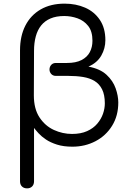

<svg xmlns="http://www.w3.org/2000/svg" viewBox="-20 -801 731 1055"><path d="M129 234Q111 234 100.5 223.5Q90 213 90 195V-524Q90 -603 119.5 -660.5Q149 -718 204 -749.5Q259 -781 335 -781Q397 -781 447.5 -759Q498 -737 528.5 -692Q559 -647 559 -580Q559 -535 536.5 -495.5Q514 -456 466 -435Q530 -423 565.5 -390Q601 -357 615.5 -315.5Q630 -274 630 -238Q630 -165 596 -110Q562 -55 504.5 -25Q447 5 378 5Q329 5 293 -6.5Q257 -18 232.5 -34.5Q208 -51 192 -68.5Q176 -86 167 -98V195Q167 213 156.5 223.5Q146 234 129 234ZM376 -65Q424 -65 458.5 -80.5Q493 -96 514.5 -121.5Q536 -147 546 -176Q556 -205 556 -233Q556 -280 541 -310Q526 -340 499.5 -356Q473 -372 436.5 -378Q400 -384 356 -384H287Q271 -384 261.5 -394.5Q252 -405 252 -419Q252 -434 261.5 -444.5Q271 -455 287 -455H348Q397 -455 428 -471Q459 -487 473.5 -514.5Q488 -542 488 -577Q488 -629 464.5 -658.5Q441 -688 405.5 -700.5Q370 -713 333 -713Q289 -713 257.5 -699.5Q226 -686 206 -661Q186 -636 176.5 -600.5Q167 -565 167 -522L166 -277Q166 -203 197 -156Q228 -109 276 -87Q324 -65 376 -65Z"/></svg>

Font: Comfortaa
Style: Regular
Weight: 400
Designer: Johan Aakerlund
Foundry: Johan Aakerlund
Version: Version 3.104; ttfautohint (v1.8.1.43-b0c9)